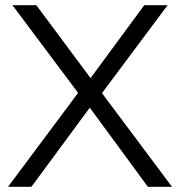

<svg xmlns="http://www.w3.org/2000/svg" viewBox="-20 -720 694 740"><path d="M11 0 281 -362 28 -700H120L329 -419L536 -700H626L373 -361L643 0H550L326 -305L101 0Z"/></svg>

Font: Red Hat Text VF
Style: Regular
Weight: 300
Designer: Pentagram, MCKL
Foundry: Pentagram, MCKL
Version: Version 1.023